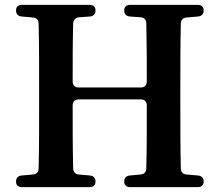

<svg xmlns="http://www.w3.org/2000/svg" viewBox="-20 -763 904 790"><path d="M46 -16C46 -1 55 7 71 7H348C364 7 373 -1 373 -16C373 -31 364 -40 349 -41L305 -45C290 -46 282 -55 281 -70C279 -152 279 -235 279 -329C279 -345 288 -354 304 -354H559C575 -354 584 -345 584 -329C584 -234 584 -151 582 -71C582 -55 573 -46 558 -45L515 -41C500 -40 491 -31 491 -16C491 -1 500 7 516 7H793C809 7 818 -1 818 -16C818 -31 809 -40 794 -41L748 -45C733 -46 724 -55 724 -71C722 -161 722 -253 722 -343V-393C722 -484 722 -576 724 -665C724 -681 733 -690 748 -691L794 -695C809 -696 818 -705 818 -720C818 -735 809 -743 793 -743H516C500 -743 491 -735 491 -720C491 -705 500 -696 515 -695L558 -692C573 -691 582 -682 582 -666C584 -586 584 -508 584 -428C584 -412 575 -403 559 -403H304C288 -403 279 -412 279 -428C279 -508 279 -587 281 -666C282 -682 291 -691 306 -692L349 -695C364 -696 373 -705 373 -720C373 -735 364 -743 348 -743H71C55 -743 46 -735 46 -720C46 -705 55 -696 70 -695L115 -691C130 -690 139 -681 139 -665C141 -576 141 -484 141 -393V-343C141 -252 141 -160 139 -71C139 -55 130 -46 115 -45L70 -41C55 -40 46 -31 46 -16Z"/></svg>

Font: 寒蝉锦书宋Pro Soft
Style: Regular
Weight: 700
Designer: 寒蝉锦书宋{Warren} 思源宋体{Ryoko NISHIZUKA 西塚涼子 (kana & ideographs); Frank Grießhammer (Latin, Greek & Cyrillic); Wenlong ZHANG 
Foundry: Adobe & ChillType
Version: Version 2.000;Glyphs 3.1.1 (3135)